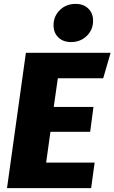

<svg xmlns="http://www.w3.org/2000/svg" viewBox="-20 -966 588 986"><path d="M510 -564H277L256 -417H460L443 -289H239L217 -131H466L448 0H16L113 -695H548ZM255 -836Q255 -883 287.5 -914.5Q320 -946 368 -946Q409 -946 433.5 -922Q458 -898 458 -860Q458 -813 425.5 -781.5Q393 -750 345 -750Q304 -750 279.5 -774Q255 -798 255 -836Z"/></svg>

Font: Trujillo ExtraBold
Style: Italic
Weight: 800
Italic angle: -8°
Designer: Fira Sans original fonts by bBox Type GmbH, Carrois Corporate GbR, & Edenspiekermann AG / Changes by Cristiano Sobral
Foundry: Fira Sans original fonts by bBox Type GmbH, Carrois Corporate GbR, & Edenspiekermann AG / Changes by Cristiano Sobral
Version: Version 4.301;July 28, 2020;FontCreator 13.0.0.2655 64-bit